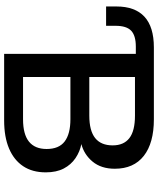

<svg xmlns="http://www.w3.org/2000/svg" viewBox="60 -804 745 904"><g transform="rotate(90 432.0 -352.5)"><path d="M234 0V-620H200Q148 -620 125 -598Q102 -576 102 -525V-480H11V-529Q11 -616 59 -660.5Q107 -705 204 -705H542Q654 -705 714.5 -657.5Q775 -610 775 -521Q775 -457 741.5 -416.5Q708 -376 657 -363V-364Q694 -357 725 -336Q756 -315 774 -280.5Q792 -246 792 -196Q792 -133 763 -89.5Q734 -46 679.5 -23Q625 0 548 0ZM343 -89H542Q613 -89 647.5 -117Q682 -145 682 -200Q682 -258 646.5 -285Q611 -312 542 -312H343ZM343 -401H525Q596 -401 630.5 -428.5Q665 -456 665 -511Q665 -563 631 -589.5Q597 -616 525 -616H343Z"/></g></svg>

Font: Nunito Sans 8pt SemiBold
Style: Regular
Weight: 600
Version: Version 3.101;gftools[0.9.27]